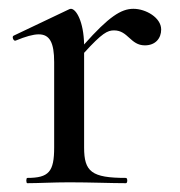

<svg xmlns="http://www.w3.org/2000/svg" viewBox="-20 -416 409 436"><path d="M283 -396C255 -396 227 -378 171 -315C170 -367 153 -396 141 -396C139 -396 137 -395 135 -394L11 -335C6 -333 11 -321 16 -324C38 -333 55 -338 68 -338C93 -338 103 -319 103 -275V-81C103 -26 91 -12 42 -12C39 -12 39 0 42 0C67 0 101 -2 137 -2C186 -2 232 0 266 0C270 0 270 -12 266 -12C188 -12 171 -26 171 -81V-296C212 -341 224 -347 239 -347C271 -347 276 -313 309 -313C333 -313 346 -329 346 -349C346 -376 311 -396 283 -396Z"/></svg>

Font: Cormorant Infant Book
Style: Regular
Weight: 500
Designer: Christian Thalmann (Catharsis Fonts)
Version: Version 1.000;PS 002.000;hotconv 1.0.88;makeotf.lib2.5.64775